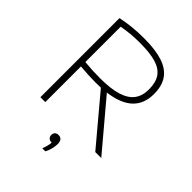

<svg xmlns="http://www.w3.org/2000/svg" viewBox="-268 -884 1247 1247"><g transform="rotate(45 355.0 -260.5)"><path d="M609.5 0 339.5 -321.5Q309.5 -320.5 292.5 -320.5Q255 -320.5 225 -322.2Q195 -324 150.5 -327.5V0H105.5V-726.5Q154.5 -736.5 203.2 -741.8Q252 -747 313 -747Q417 -747 482.8 -725.2Q548.5 -703.5 580.8 -657.2Q613 -611 613 -536Q613 -445.5 557.5 -393.2Q502 -341 389.5 -326.5L664.5 0ZM294 -361Q391 -361 451.8 -380.2Q512.5 -399.5 540.5 -437.5Q568.5 -475.5 568.5 -534Q568.5 -599 542.2 -636.5Q516 -674 460.8 -690.5Q405.5 -707 313.5 -707Q264 -707 228.2 -703.5Q192.5 -700 150.5 -692.5V-368Q193 -364 221.2 -362.5Q249.5 -361 294 -361ZM400.5 135.5Q400.5 155.5 394.5 179.5Q388.5 203.5 377 226H348.5Q363.5 189.5 366 157H364.5Q348 157 338.2 147.5Q328.5 138 328.5 123Q328.5 108 337.8 99Q347 90 362.5 90Q381 90 390.8 101.5Q400.5 113 400.5 135.5Z"/></g></svg>

Font: Encode Sans Expanded ExtraLight
Style: Regular
Weight: 275
Width: 7
Designer: Multiple Designers
Foundry: Impallari Type
Version: Version 2.000